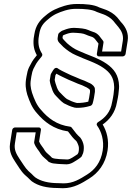

<svg xmlns="http://www.w3.org/2000/svg" viewBox="-20 -703 679 989"><path d="M557.5 -177C549.5 -126.1 521.1 -95.6 485.8 -74.4C481.3 -71.6 474.3 -64.2 480.5 -55.7C501.7 -26.6 517.3 20.3 509 72.5C499.3 133.6 468.1 171.8 427.7 196.7C391.4 219.4 356.9 241.5 307.7 241.5C300.1 241.5 291.8 241.2 282.8 240.5C282.5 240.5 282.1 240.5 281.9 240.5C228.7 240.5 188.9 229.9 161.7 210.7C154.9 205.1 149.5 199.8 142.9 192.8C142.7 192.6 142.4 192.3 142.2 192.1L126.6 178.2C108.9 161.5 95.9 136.8 80.4 115C65.1 91.2 51.5 69.6 56.8 36L65.9 -21.5H163.9L155.9 29C155.6 30.9 155.8 33 156.3 34.6C164.8 59.3 180.2 71.6 189.6 89.1C189.7 89.3 189.9 89.6 190 89.8C201.2 107.2 218.7 116.9 228.8 128.8C229.5 129.8 230.7 130.7 231.6 131.2C238.8 135.1 251 139.2 261.1 139.5C271.5 140.8 287.5 142.4 299.9 142.5C309 143.2 315.5 143.5 323.3 143.5C339.5 143.5 354.8 135.2 363.9 129.1C370.4 124.9 386.7 115.7 396.9 106.8C401.7 102.7 402.9 97.7 402.9 97.7C408 88 409.3 83.2 410.9 73C411.7 68.3 412 63.8 411.8 59.5L411.4 49.5C411.4 49.4 411.4 49.1 411.4 49C410 34.5 401.7 15.5 393.9 6.2C393.6 5.8 393.2 5.4 393 5.2C384.5 -2.5 377.7 -9.5 373.3 -14.7L348.5 -46.6C346.8 -48.7 344.2 -50.1 341.5 -50.4C271.9 -59.3 226.4 -95.4 191.3 -137C169.1 -160.9 156.9 -190.6 145 -225.3C137.4 -252.2 133.7 -269.9 141.4 -308.8C144.3 -327.1 148.2 -340.3 151.9 -347.8L160.3 -363.6C160.4 -363.8 160.6 -364.2 160.6 -364.3C167.4 -378.9 182.1 -397.8 194.3 -411.6C198.6 -416.4 198.7 -423.1 196.4 -426.8C181.8 -449.5 175.4 -472.3 178.7 -506.3L182 -527C187.9 -564.5 201.2 -582.2 229.5 -605C256.4 -628.2 279.3 -637.6 315.5 -649.1C336.2 -654.9 350.5 -657.5 374.1 -657.5C415 -657.5 454.8 -654.5 478.1 -641.8C478.3 -641.7 478.7 -641.5 478.9 -641.4C496.1 -634.1 511.2 -630.9 525.5 -623.7C546.7 -613 560.4 -601.5 573.9 -582.7C578.5 -576.5 584.2 -569.7 589.7 -563.9C606.2 -544.2 617.1 -521.7 612.6 -493L603.8 -437.5H505.8L513.2 -484C513.7 -487.5 512.5 -491.1 510.6 -493.2C497.9 -507 488.7 -531.2 458.5 -539.1C441.1 -544.1 430.4 -553.4 403.4 -556.4C391.5 -557.5 374.6 -559.5 360.6 -559.5C341 -559.5 323.6 -554 310.1 -548.5L299.6 -544.6C298 -544 296.2 -542.9 295 -541.8C293.2 -540.3 290 -537.8 285.7 -534.6C282.4 -532.2 280.2 -528.5 279.7 -525L277 -508C274.3 -491 286.9 -481 290.5 -477.5L305.8 -461.7C306 -461.5 306.2 -461.3 306.4 -461.1C324.2 -445.3 346.7 -428.8 371.5 -418.4C420.9 -395.3 474.4 -380.3 513.2 -352.9C546.5 -329.5 566.9 -304 568.1 -254.8C568.2 -248.2 567.8 -241.6 566.7 -235C566.7 -234.6 566.6 -233.9 566.6 -233.6C566.3 -228.1 565.7 -222.5 564.9 -217L562 -199C560.9 -192 559.5 -185.1 557.8 -178.1C557.7 -177.8 557.6 -177.3 557.5 -177ZM582.4 -176.4C584 -182.8 585.9 -191.7 587 -199L589.9 -217C590.9 -223.4 591.5 -228.7 591.8 -235.7C592.8 -242.2 593.5 -251.6 593.4 -259.2C592 -316.3 566.1 -348.6 529.9 -374.1C487.2 -404.2 430.9 -419.9 384.9 -441.5C384.8 -441.5 384.6 -441.6 384.4 -441.7C362.4 -450.7 342.7 -465.1 325.1 -480.6L309.8 -496.5C304.6 -501.4 301.7 -506.6 302 -508L303.7 -519.2C303.9 -519.4 306.5 -521.4 307.6 -522.3L316 -525.5C328.6 -530.5 341.6 -534.5 356.7 -534.5C368.2 -534.5 385.3 -532.6 396.9 -531.6C417.9 -529.2 425.3 -521.5 448.4 -514.9C467.3 -510 471.8 -497.5 487.3 -478.7L478.8 -425C478 -419.6 481.8 -412.5 489.3 -412.5H612.3C617.7 -412.5 625.6 -417.4 626.8 -425L637.6 -493C643.6 -531.3 627.9 -560.5 610 -581.8C609.9 -581.9 609.7 -582.2 609.6 -582.3C604.1 -588 599.3 -593.7 595.3 -599.3C580.2 -620.2 563.2 -634.5 539.7 -646.3C522.5 -655 507.7 -658 492.3 -664.4C463 -680 419.7 -682.5 378.1 -682.5C352.2 -682.5 334.7 -679.4 311.8 -672.9C274.1 -661 245.3 -649.2 215 -623C183.9 -598 163.9 -570.9 157 -527L153.6 -506C153.6 -505.8 153.6 -505.5 153.5 -505.3C149.9 -469.6 155.8 -443.6 169.8 -418.7C158.6 -405.4 146.5 -389.6 138.1 -372L129.6 -356.2C123.5 -343.7 119.5 -328.2 116.5 -309.3C108.2 -267.6 112.9 -241.8 120.6 -214.9C120.7 -214.8 120.7 -214.6 120.8 -214.4C133 -178.7 145.3 -147 171.2 -119C206.8 -76.9 255.8 -37 330.1 -26.2L352.6 2.7C358.3 9.5 364.4 15.6 373.7 24.3C377.3 29 385.2 46.8 386.1 54.8L386.5 64.4C386.6 66.8 386.5 69.7 385.9 73C384.2 83.7 385.1 81 379.9 90.6C379.8 90.8 379.9 90.6 379.7 91C373.6 95.7 359.3 104.4 352.4 108.9C345.3 113.7 334.6 118.5 327.2 118.5C320.3 118.5 313 118.2 305.4 117.5C305.2 117.5 304.7 117.5 304.4 117.5C292.6 117.5 277.4 115.9 267.4 114.6C267 114.5 266.4 114.5 265.9 114.5C261.3 114.5 253.3 112.2 247.9 109.6C236.1 96.3 219.8 85.8 212.2 74.5C201.1 54.3 188.6 43.9 181.4 25.9L190.9 -34C191.7 -39.4 187.9 -46.5 180.4 -46.5H57.4C52 -46.5 44.1 -41.6 42.9 -34L31.8 36C24.9 79.5 43.9 107.9 58.7 131C73.8 152.2 86.1 177.2 107.9 197.8L123.4 211.6C129.8 218.3 137.4 225.6 144 231.1C144.2 231.2 144.4 231.4 144.6 231.5C176.9 254.7 220.2 265.3 277.5 265.5C286 266.1 295.7 266.5 303.8 266.5C361.3 266.5 403 239.5 438.7 217.3C485.7 188.3 523.1 141.3 534 72.5C542.5 19.1 529.6 -27.7 508.9 -61.7C543.1 -85.5 573.4 -121.8 582.4 -176.4ZM446.2 -157.9C456.5 -162.1 457.7 -172.3 457.7 -172.3C458.8 -175.3 460 -180.2 460.4 -182.2C462.1 -188.4 463.1 -193.3 464 -199L468.9 -230C469.1 -231.3 469.1 -232.9 468.9 -234C468.8 -234.8 468.8 -235.4 468.9 -236C469.1 -237.3 469 -238.9 468.9 -240C468.7 -240.8 468.5 -243.4 468.5 -247.1C468.4 -249.6 467.5 -252 466.2 -253.7C459.5 -266.5 445.1 -274.4 435.5 -277.7C422.6 -284.5 408 -290.5 395.1 -294.7C378.8 -302.6 360.1 -309 346 -315.4C326.9 -324.9 301.8 -335.7 285.5 -345.5C282.2 -348.2 279.3 -350.1 275.4 -352.2C269.9 -355.1 262.5 -352.5 258.7 -347.9C250.9 -338.5 246.9 -329.4 243.1 -323.6C241.9 -321.9 241.2 -319.8 240.9 -318L236.4 -290C236.3 -289 236.3 -287.7 236.3 -287C237.2 -277 239.8 -271.2 241.2 -264.6C241.3 -264.2 241.4 -263.7 241.5 -263.4L246.2 -249.8C250.5 -234.3 258 -218.5 269 -208.4C279.3 -198.2 293.7 -181.2 308.7 -171.3C308.9 -171.1 309.3 -170.9 309.5 -170.8C324.7 -162.6 343.4 -154.1 363.5 -148.9C363.7 -148.8 364 -148.8 364.1 -148.7C367.9 -148 371.7 -147.5 375.4 -147.5C400.2 -147.5 420.7 -150 446.2 -157.9ZM434.7 -179.4C418.9 -175.1 398.6 -172.5 379.3 -172.5C377.5 -172.5 376.7 -172.5 373.2 -173.2C356.1 -177.7 339.2 -185.1 324.6 -193C314 -200.2 299.6 -216.1 288 -227.6C281.1 -234 273.7 -248.6 270.7 -259.9C270.6 -260.1 270.5 -260.4 270.5 -260.6L265.9 -274C264.3 -280.9 262.4 -286.1 261.7 -291.6L265.4 -315.2C266.5 -316.9 268.6 -320.6 270.3 -323.5C289.4 -312 313.5 -301.9 332.3 -292.6C348.6 -285.1 367.3 -278.8 381.8 -271.6C382.2 -271.5 382.8 -271.2 383.3 -271.1C396.7 -266.7 411 -260.7 421.8 -254.8C422.3 -254.5 423.4 -254.1 424.2 -253.9C427 -253.1 440.8 -243.8 442.9 -240.3C443 -240.1 443.1 -239.9 443.2 -239.6C443.3 -238.6 443.4 -235.8 443.6 -234.1C443.5 -232.2 443.4 -232.3 443.6 -228.1L439 -199C438.3 -194.2 437.2 -189.4 435.8 -184.6C435.7 -184.2 435.6 -183.5 435.5 -183C435.3 -181.6 435.2 -181.5 434.7 -179.4Z"/></svg>

Font: Tape
Style: Regular
Weight: 500
Foundry: Cannot Into Space Fonts
Version: Version 0.97